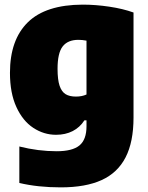

<svg xmlns="http://www.w3.org/2000/svg" viewBox="-20 -579 640 829"><path d="M63.5 211V53.5Q145 74 224.5 74Q292.5 74 323 49Q353.5 24 353.5 -34V-59.5H344.5Q325 -29 293.8 -13Q262.5 3 222 3Q169.5 3 124 -26.8Q78.5 -56.5 50.8 -116.8Q23 -177 23 -264.5Q23 -407 100.2 -482.8Q177.5 -558.5 337 -559Q393 -559 451.8 -550.2Q510.5 -541.5 556.5 -525V-71.5Q556.5 34 522.2 100.5Q488 167 418.8 198.5Q349.5 230 242.5 230Q143.5 230 63.5 211ZM353.5 -171V-403.5Q335 -407 318.5 -407Q273 -407 250.8 -378.8Q228.5 -350.5 228.5 -282Q228.5 -235 237.2 -209Q246 -183 263 -172.5Q280 -162 308 -162Q334 -162 353.5 -171Z"/></svg>

Font: Encode Sans Semi Condensed Black
Style: Regular
Weight: 900
Width: 4
Designer: Multiple Designers
Foundry: Impallari Type
Version: Version 2.000